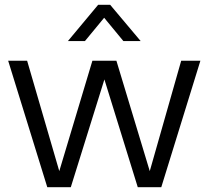

<svg xmlns="http://www.w3.org/2000/svg" viewBox="-20 -780 869 800"><path d="M177 0 14 -527H93L227 -67L365 -527H465L604 -67L735 -527H815L652 0H554L415 -449L275 0ZM263 -609 389 -760H439L566 -609H494L414 -706L334 -609Z"/></svg>

Font: Onest Light
Style: Regular
Weight: 300
Designer: Dmitri Voloshin, Andrey Kudryavtsev
Foundry: Dmitri Voloshin, Andrey Kudryavtsev
Version: Version 1.000;gftools[0.9.33]